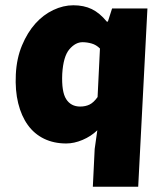

<svg xmlns="http://www.w3.org/2000/svg" viewBox="-20 -532 620 728"><path d="M40 -250Q43 -311 63.5 -360Q84 -409 114 -442.5Q144 -476 182 -494Q220 -512 258 -512Q298 -512 328 -497.5Q358 -483 385 -450H389L405 -500H539L504 176H332L339 33L349 -38Q325 -15 293 -1.5Q261 12 231 12Q184 12 147 -6Q110 -24 85.5 -58Q61 -92 49 -140.5Q37 -189 40 -250ZM216 -252Q213 -184 231 -156Q249 -128 284 -128Q304 -128 319.5 -135.5Q335 -143 350 -164L359 -348Q345 -362 327.5 -367Q310 -372 293 -372Q266 -372 243 -345Q220 -318 216 -252Z"/></svg>

Font: Kilde Sans Black
Style: Regular
Weight: 900
Italic angle: -3°
Designer: Paul D. Hunt
Foundry: Adobe Systems Incorporated
Version: Version 1.050;PS Version 1.000;hotconv 1.0.70;makeotf.lib2.5